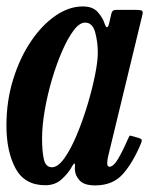

<svg xmlns="http://www.w3.org/2000/svg" viewBox="-22 -550 467 582"><path d="M405 -114.5Q381 -57 350.5 -22.5Q320 12 266.5 12Q233 12 219.2 -3.2Q205.5 -18.5 205 -36Q204.5 -40 205 -42.2Q205.5 -44.5 205.5 -48.5Q205.5 -60.5 197.5 -47.5Q186.5 -26.5 166 -7.5Q145.5 11.5 115.5 11.5Q52.5 11.5 25 -39.8Q-2.5 -91 -2.5 -169.5Q-2.5 -243.5 17.8 -309Q38 -374.5 71.5 -424.2Q105 -474 146 -502.2Q187 -530.5 229 -530.5Q259.5 -530.5 274.5 -513.2Q289.5 -496 294.5 -480Q303 -454.5 309 -480L315 -506.5Q316.5 -513.5 319.5 -516.8Q322.5 -520 331 -520H391.5Q407 -520 409.5 -516.2Q412 -512.5 408.5 -500.5L306 -77Q303 -65 303 -56Q303 -44.5 309.5 -44.5Q321.5 -44.5 335.2 -67.2Q349 -90 366 -129Q369 -136 370.5 -138Q372 -140 380.5 -137L399.5 -131.5Q406.5 -129 407.5 -125.8Q408.5 -122.5 405 -114.5ZM274.5 -390Q274.5 -422.5 266.5 -452Q258.5 -481.5 236 -481.5Q219 -481.5 201 -457.5Q183 -433.5 166 -394.2Q149 -355 135.2 -308.2Q121.5 -261.5 113.5 -214.8Q105.5 -168 105.5 -130Q105.5 -91 111 -67Q116.5 -43 135.5 -43Q153.5 -43 173 -70.2Q192.5 -97.5 210.5 -140.5Q228.5 -183.5 243 -231.5Q257.5 -279.5 266 -322Q274.5 -364.5 274.5 -390Z"/></svg>

Font: Besley* Condensed Medium
Style: Italic
Weight: 500
Width: 3
Italic angle: -13°
Designer: Owen Earl
Foundry: indestructible type*
Version: Version 3.000; ttfautohint (v1.8.3)